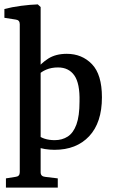

<svg xmlns="http://www.w3.org/2000/svg" viewBox="-23 -674 522 874"><path d="M225 8Q204 8 181.5 4.5Q159 1 140 -7L148 -61Q160 -49 180.5 -42.5Q201 -36 226 -36Q260 -36 285.5 -52.5Q311 -69 325 -107.5Q339 -146 339 -212Q341 -294 315.5 -330.5Q290 -367 241 -367Q211 -367 187.5 -357Q164 -347 152 -333L139 -353Q163 -386 197 -407.5Q231 -429 281 -429Q350 -429 395.5 -382Q441 -335 441 -231Q441 -116 383 -54Q325 8 225 8ZM162 -642V110Q162 129 182 131L240 138V180H4V138L48 131Q67 129 67 110V-564Q67 -583 48 -585L-3 -593V-633Q31 -642 73 -647.5Q115 -653 149 -654Z"/></svg>

Font: Rasa Medium
Style: Regular
Weight: 500
Designer: Anna Giedrys (Yrsa+Rasa design), David Brezina (Yrsa art-direction, Rasa art-direction, design)
Foundry: Rosetta Type Foundry
Version: Version 2.004